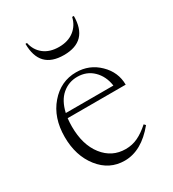

<svg xmlns="http://www.w3.org/2000/svg" viewBox="-168 -765 783 870"><g transform="rotate(-30 223.0 -330.0)"><path d="M102.5 -672.4H110.4Q118.7 -631.8 149.4 -607.9Q180.2 -584 228 -584Q275.4 -584 306.4 -607.9Q337.4 -631.8 346.7 -672.4H355.5Q355.5 -541 229 -541Q102.5 -541 102.5 -672.4ZM228.5 11.2Q148.4 11.2 96.9 -54.2Q45.4 -119.6 45.4 -217.8Q45.4 -318.4 100.6 -382.3Q155.8 -446.3 235.8 -446.3Q305.2 -446.3 354.2 -398.4Q403.3 -350.6 403.3 -285.2H99.6Q97.2 -263.2 97.2 -242.2Q97.2 -147 142.1 -89.6Q187 -32.2 258.3 -32.2Q293 -32.2 322.5 -46.4Q352.1 -60.5 383.8 -88.9L391.6 -80.6Q316.4 11.2 228.5 11.2ZM230.5 -425.8Q185.1 -425.8 151.1 -396.7Q117.2 -367.7 104 -309.6H353Q345.7 -361.3 312.5 -393.6Q279.3 -425.8 230.5 -425.8Z"/></g></svg>

Font: Elstob ExtraLight
Style: Regular
Weight: 200
Designer: Peter S. Baker
Version: Version 1.015